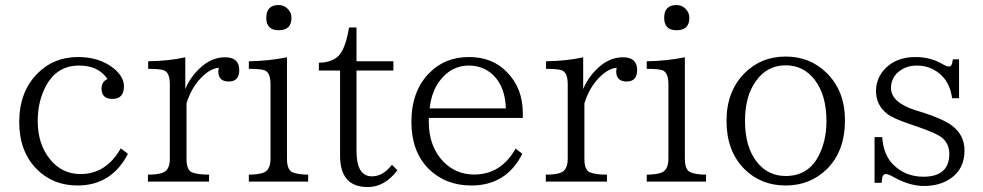

<svg xmlns="http://www.w3.org/2000/svg" viewBox="-20 -738 3941 770"><path d="M493.2 -121.1Q427.2 5.9 291 5.9Q191.4 5.9 126 -61Q57.1 -131.8 57.1 -248Q57.1 -370.1 130.4 -443.4Q194.8 -509.3 293.9 -509.3Q377.9 -509.3 434.1 -465.3Q477.1 -431.2 477.1 -392.1Q477.1 -341.3 431.2 -341.3Q387.2 -341.3 387.2 -382.3Q387.2 -410.6 411.1 -420.9Q375 -475.1 297.4 -475.1Q210 -475.1 166.5 -397Q131.3 -334.5 131.3 -252.9Q131.3 -161.1 179.2 -101.1Q227.1 -40 303.2 -40Q405.8 -40 464.4 -143.1Z M723.1 -380.9Q745.6 -435.1 793.5 -475.1Q835.4 -508.3 882.3 -508.3Q939.5 -508.3 939.5 -457Q939.5 -411.1 897.5 -411.1Q855.5 -411.1 855.5 -452.1Q855.5 -455.6 857.4 -466.3Q818.4 -462.9 777.3 -416Q744.6 -377.9 728 -323.2V-101.1Q728 -55.7 750 -46.9Q772.9 -37.6 818.4 -37.6V-9.8H573.2V-37.6Q608.9 -37.6 628.4 -43.9Q661.1 -52.7 661.1 -101.1V-399.9Q661.1 -447.3 637.2 -456.1Q620.6 -461.9 574.2 -461.9V-492.2Q659.7 -493.7 723.1 -508.3Z M1097.7 -717.8Q1119.1 -717.8 1133.8 -702.6Q1148.9 -687.5 1148.9 -666.5Q1148.9 -616.7 1097.7 -616.7Q1047.9 -616.7 1047.9 -666.5Q1047.9 -717.8 1097.7 -717.8ZM1215.8 -9.8H978V-37.6Q1010.7 -37.6 1031.7 -43.9Q1064.9 -52.7 1064.9 -101.1V-399.9Q1064.9 -447.3 1041 -456.1Q1025.9 -461.9 978 -461.9V-492.2Q1059.6 -493.7 1130.9 -508.3V-101.1Q1130.9 -56.2 1153.8 -46.9Q1176.3 -37.6 1215.8 -37.6Z M1573.7 -55.2Q1522.9 12.2 1454.6 12.2Q1343.8 12.2 1343.8 -113.8V-455.1H1258.8V-486.3Q1320.8 -487.8 1345.7 -523.9Q1367.7 -554.7 1379.9 -627.9H1409.7V-492.2H1557.6V-455.1H1409.7V-132.8Q1409.7 -30.8 1471.7 -30.8Q1516.1 -30.8 1551.8 -77.1Z M2076.7 -265.1H1699.7V-248Q1699.7 -149.9 1759.8 -87.9Q1810.1 -38.1 1881.8 -38.1Q1989.3 -38.1 2047.9 -142.1L2074.7 -121.1Q2010.7 5.9 1870.1 5.9Q1766.1 5.9 1697.8 -62Q1629.9 -131.8 1629.9 -249Q1629.9 -373 1701.7 -445.3Q1764.2 -509.3 1860.8 -509.3Q1954.6 -509.3 2012.7 -449.2Q2076.7 -385.3 2076.7 -283.2ZM2008.8 -303.2Q2005.9 -389.2 1959 -436Q1918.5 -475.1 1859.9 -475.1Q1790 -475.1 1743.7 -414.1Q1710.4 -370.6 1703.1 -303.2Z M2318.8 -380.9Q2341.3 -435.1 2389.2 -475.1Q2431.2 -508.3 2478 -508.3Q2535.2 -508.3 2535.2 -457Q2535.2 -411.1 2493.2 -411.1Q2451.2 -411.1 2451.2 -452.1Q2451.2 -455.6 2453.1 -466.3Q2414.1 -462.9 2373 -416Q2340.3 -377.9 2323.7 -323.2V-101.1Q2323.7 -55.7 2345.7 -46.9Q2368.7 -37.6 2414.1 -37.6V-9.8H2168.9V-37.6Q2204.6 -37.6 2224.1 -43.9Q2256.8 -52.7 2256.8 -101.1V-399.9Q2256.8 -447.3 2232.9 -456.1Q2216.3 -461.9 2169.9 -461.9V-492.2Q2255.4 -493.7 2318.8 -508.3Z M2693.4 -717.8Q2714.8 -717.8 2729.5 -702.6Q2744.6 -687.5 2744.6 -666.5Q2744.6 -616.7 2693.4 -616.7Q2643.6 -616.7 2643.6 -666.5Q2643.6 -717.8 2693.4 -717.8ZM2811.5 -9.8H2573.7V-37.6Q2606.4 -37.6 2627.4 -43.9Q2660.6 -52.7 2660.6 -101.1V-399.9Q2660.6 -447.3 2636.7 -456.1Q2621.6 -461.9 2573.7 -461.9V-492.2Q2655.3 -493.7 2726.6 -508.3V-101.1Q2726.6 -56.2 2749.5 -46.9Q2772 -37.6 2811.5 -37.6Z M3130.9 -511.2Q3229.5 -511.2 3296.4 -444.3Q3368.7 -372.1 3368.7 -255.4Q3368.7 -132.3 3296.4 -60.1Q3229 5.9 3130.9 5.9Q3031.7 5.9 2965.3 -60.1Q2893.6 -132.3 2893.6 -253.4Q2893.6 -372.1 2966.8 -445.3Q3032.7 -511.2 3130.9 -511.2ZM3130.9 -476.1Q3056.6 -476.1 3011.7 -413.1Q2967.8 -352.5 2967.8 -252.9Q2967.8 -148.4 3015.6 -88.4Q3059.6 -32.2 3130.9 -32.2Q3219.7 -32.2 3261.7 -110.4Q3294.4 -171.9 3294.4 -252Q3294.4 -357.4 3246.6 -418.9Q3201.7 -476.1 3130.9 -476.1Z M3798.3 -344.2Q3790.5 -400.9 3758.3 -433.1Q3716.3 -475.1 3657.2 -475.1Q3608.4 -475.1 3576.2 -443.4Q3553.2 -418.5 3553.2 -385.3Q3553.2 -326.7 3654.3 -294.9L3680.2 -287.1Q3763.7 -260.3 3798.3 -233.9Q3848.1 -196.3 3848.1 -134.3Q3848.1 -60.1 3792 -22Q3748.5 7.8 3685.1 7.8Q3628.9 7.8 3565.4 -26.9Q3543.5 -40 3532.2 -40Q3516.1 -40 3516.1 -4.9H3487.3V-188H3518.1Q3522.9 -117.7 3561 -79.1Q3609.9 -29.3 3683.1 -29.3Q3787.1 -29.3 3787.1 -121.1Q3787.1 -162.1 3756.3 -187Q3735.4 -203.6 3659.2 -230L3629.4 -240.2Q3560.5 -263.2 3537.1 -282.2Q3493.2 -316.9 3493.2 -373Q3493.2 -427.7 3534.2 -467.3Q3579.1 -509.3 3651.4 -509.3Q3713.9 -509.3 3763.2 -479Q3777.3 -471.2 3787.1 -471.2Q3798.3 -471.2 3801.3 -500H3826.2V-344.2Z"/></svg>

Font: I.Ming
Style: Regular
Weight: 400
Designer: Ichiten Fonts Project
Version: Version 5.10 Mar 24, 2018